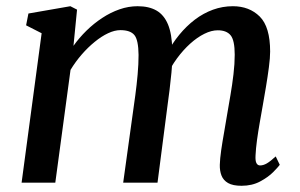

<svg xmlns="http://www.w3.org/2000/svg" viewBox="-20 -588 966 618"><path d="M228 -557 216.5 -440.5Q235 -466.5 258.5 -489.5Q282 -512.5 309 -530.2Q336 -548 364.8 -558Q393.5 -568 423 -568Q459.5 -568 483.8 -554Q508 -540 520.8 -509.2Q533.5 -478.5 534.5 -428Q535 -422.5 534.8 -416.5Q534.5 -410.5 534.2 -404.5Q534 -398.5 533.5 -391.5L516.5 -414.5Q534 -448 557 -476Q580 -504 607.2 -524.8Q634.5 -545.5 665.5 -556.8Q696.5 -568 729.5 -568Q782.5 -568 816 -534.8Q849.5 -501.5 849.5 -422Q849.5 -402 845.5 -371.5Q841.5 -341 836 -308Q830.5 -275 825.5 -247Q821 -221.5 816 -193Q811 -164.5 807.2 -137Q803.5 -109.5 802.5 -87.5Q801.5 -70 805.5 -62.8Q809.5 -55.5 817 -55.5Q827.5 -55.5 838.8 -62Q850 -68.5 867.5 -84.5L880.5 -57.5Q875.5 -50.5 859.5 -34.2Q843.5 -18 817.5 -4Q791.5 10 757.5 10Q729.5 10 714.2 1.2Q699 -7.5 693 -22.8Q687 -38 687.5 -57.5Q688 -77 692 -104.8Q696 -132.5 701.5 -163Q707 -193.5 711.5 -222Q716 -249 721.8 -282Q727.5 -315 731.5 -349Q735.5 -383 735.5 -412Q735.5 -458.5 722.2 -474.5Q709 -490.5 681 -490.5Q660.5 -490.5 637.8 -479.2Q615 -468 592.2 -447.5Q569.5 -427 549.5 -399.8Q529.5 -372.5 515 -340.5L535 -404.5Q534.5 -381.5 531.8 -353.8Q529 -326 525.8 -298.8Q522.5 -271.5 519 -247L487 0H376.5L407 -220Q411 -248 415.5 -281.2Q420 -314.5 423 -348.2Q426 -382 426 -411Q425.5 -459.5 412.5 -475.2Q399.5 -491 367.5 -491Q349 -491 327.8 -481Q306.5 -471 284.8 -453.2Q263 -435.5 243 -412.5Q223 -389.5 207 -363L158 0H49.5L114 -481L64 -506.5L71.5 -544.5L206.5 -568Z"/></svg>

Font: Merriweather Medium
Style: Italic
Weight: 500
Italic angle: -7.8°
Version: Version 2.101